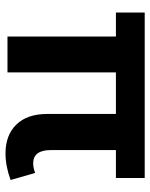

<svg xmlns="http://www.w3.org/2000/svg" viewBox="54 -580 533 680"><g transform="rotate(90 320.0 -239.5)"><path d="M109 0V-384H24V-486H610V-384H511V-154Q511 -91 558 -91Q574 -91 592 -98L617 -11Q568 7 523 7Q458 7 420.5 -31.5Q383 -70 383 -142V-384H236V0Z"/></g></svg>

Font: Cantarell
Style: Bold
Weight: 700
Designer: Dave Crossland, Nikolaus Waxweiler, Florian Fecher, Jacques Le Bailly, Eben Sorkin, Alexei Vanyashin, Alexios Zavras, Em
Version: Version 0.303